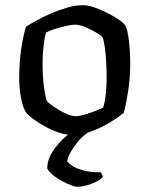

<svg xmlns="http://www.w3.org/2000/svg" viewBox="-20 -520 576 740"><path d="M258 0Q232 0 204 -10Q176 -20 151 -34Q126 -48 108 -61.5Q90 -75 83 -83Q70 -99 62 -137.5Q54 -176 54 -220Q54 -281 62 -333Q70 -385 80 -417Q94 -426 119 -440Q144 -454 175 -467.5Q206 -481 238.5 -490.5Q271 -500 300 -500Q318 -500 342 -492Q366 -484 391 -471.5Q416 -459 435 -446.5Q454 -434 461 -424Q469 -413 473.5 -386.5Q478 -360 480 -330Q482 -300 482 -277Q482 -222 474 -169.5Q466 -117 457 -85Q440 -71 408.5 -51Q377 -31 337.5 -15.5Q298 0 258 0ZM271 -72Q285 -72 307 -78.5Q329 -85 349 -93Q369 -101 377 -105Q384 -123 387.5 -156Q391 -189 391 -220Q391 -252 389 -285.5Q387 -319 383 -344Q379 -369 375 -376Q371 -382 352.5 -393.5Q334 -405 310.5 -415Q287 -425 269 -425Q257 -425 234.5 -420Q212 -415 190.5 -408Q169 -401 158 -395Q152 -380 148 -343.5Q144 -307 144 -277Q144 -224 150 -181Q156 -138 162 -129Q167 -123 187 -109Q207 -95 231 -83.5Q255 -72 271 -72ZM277 200Q271 200 255.5 194.5Q240 189 221 179Q202 169 185.5 156Q169 143 162 129Q162 91 191 52Q220 13 259 -14L327 -15Q299 3 279.5 27Q260 51 249.5 72Q239 93 239 102Q261 126 296 135.5Q331 145 368 144Q370 146 373 151.5Q376 157 376 162Q362 178 331 189Q300 200 277 200Z"/></svg>

Font: Texturina
Style: Regular
Weight: 400
Designer: Guillermo Torres Carreño
Foundry: Omnibus-Type
Version: Version 1.002; ttfautohint (v1.8.3)